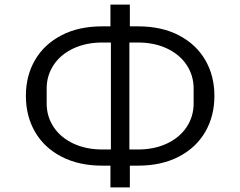

<svg xmlns="http://www.w3.org/2000/svg" viewBox="-20 -781 1040 831"><path d="M458 30V-64H423Q321 -64 246 -103Q171 -142 131.5 -210.5Q92 -279 92 -366Q92 -453 131.5 -521Q171 -589 245.5 -628Q320 -667 423 -667H458V-761H542V-667H577Q680 -667 754.5 -628Q829 -589 868.5 -521Q908 -453 908 -366Q908 -279 868.5 -210.5Q829 -142 754 -103Q679 -64 577 -64H542V30ZM460 -134V-597H423Q352 -597 297 -571Q242 -545 212 -499.5Q182 -454 182 -398V-333Q182 -277 212 -231.5Q242 -186 297 -160Q352 -134 423 -134ZM577 -134Q648 -134 703 -160Q758 -186 788 -231.5Q818 -277 818 -333V-398Q818 -454 788 -499.5Q758 -545 703 -571Q648 -597 577 -597H540V-134Z"/></svg>

Font: IBM Plex Sans JP
Style: Regular
Weight: 400
Designer: Mike Abbink; Paul van der Laan; Pieter van Rosmalen; Wujin Sim; Yejin Wi; Jinhee Kim; Boomi Park; Yona Kim; Kichan Ma
Foundry: Sandoll Inc.
Version: Version 1.000